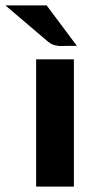

<svg xmlns="http://www.w3.org/2000/svg" viewBox="-82 -692 355 712"><path d="M-62 -672H91L203 -522H171Q166 -522 153.5 -521.5Q141 -521 136.5 -521.5Q132 -522 122.5 -524Q113 -526 104.5 -531.5Q96 -537 86 -546ZM52 0V-472H192V0Z"/></svg>

Font: Coval
Style: Heavy
Weight: 900
Foundry: Context Ltd
Version: Version 001.000